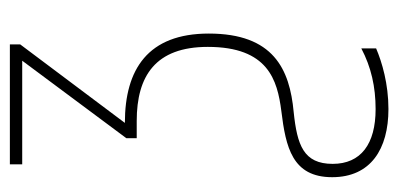

<svg xmlns="http://www.w3.org/2000/svg" viewBox="-229 -338 807 389"><g transform="rotate(-90 174.5 -143.5)"><path d="M148 240C199 240 243 227 271 215V185C233 205 193 214 148 214C77 214 37 184 37 127C37 68 75 55 142 48C229 40 301 7 301 -124C301 -247 229 -294 120 -294L279 -506V-527H36V-502H246L89 -291V-270H124C215 -270 274 -232 274 -126C274 -4 207 15 144 23C71 32 10 45 10 126C10 204 67 240 148 240Z"/></g></svg>

Font: Noto Sans Condensed Thin
Style: Regular
Weight: 100
Width: 3
Designer: Monotype Design Team
Foundry: Monotype Imaging Inc.
Version: Version 2.013